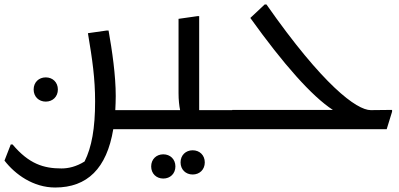

<svg xmlns="http://www.w3.org/2000/svg" viewBox="-56 -576 1780 856"><path d="M458 -85C459 -105 460 -126 460 -148C460 -240 444 -350 428 -440H420L336 -428C356 -309 368 -226 368 -124C368 -4 353 80 321 144C284 167 249 175 218 175C139 175 73 155 0 68H-8L-36 140C11 201 92 260 190 260C333 260 420 175 449 0H593L613 -20V-85ZM148 -123C179 -123 202 -145 202 -177C202 -209 179 -231 148 -231C117 -231 94 -209 94 -177C94 -145 117 -123 148 -123Z M832 -85V-504H824L740 -492V-160C740 -131 743 -104 747 -85H613L593 -65V0H960L980 -20V-85ZM803 94C772 94 749 116 749 148C749 180 772 202 803 202C834 202 857 180 857 148C857 116 834 94 803 94ZM672 112C641 112 618 134 618 166C618 198 641 220 672 220C703 220 726 198 726 166C726 134 703 112 672 112Z M1597 -85C1534 -85 1384 -196 1132 -556H1124L1060 -496C1207 -291 1334 -147 1428 -86H980L960 -66V0H1668L1692 -78V-86Z"/></svg>

Font: Kufam Arabic Latin Roman Normal
Style: Regular
Weight: 400
Designer: Wael Morcos & Artur Schmal
Version: Version 1.200;PS 001.200;hotconv 1.0.88;makeotf.lib2.5.64775